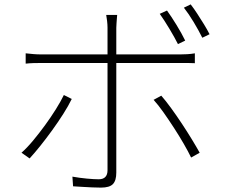

<svg xmlns="http://www.w3.org/2000/svg" viewBox="-20 -824 1040 875"><path d="M741 -776Q760 -750 784 -711Q808 -672 824 -639L791 -623Q776 -653 752 -693Q728 -733 708 -761ZM849 -804Q863 -786 879 -761.5Q895 -737 910 -712.5Q925 -688 935 -668L902 -652Q885 -686 862.5 -723.5Q840 -761 818 -789ZM514 -756Q513 -749 512.5 -738.5Q512 -728 511 -717.5Q510 -707 510 -697Q510 -674 510 -641Q510 -608 510 -577Q510 -546 510 -525Q510 -505 510 -465.5Q510 -426 510 -376Q510 -326 510 -273.5Q510 -221 510 -173Q510 -125 510 -89Q510 -53 510 -37Q510 -1 494.5 15Q479 31 440 31Q423 31 399.5 30Q376 29 353 27.5Q330 26 313 25L310 -19Q344 -13 376.5 -10Q409 -7 430 -7Q450 -7 460 -17.5Q470 -28 470 -48Q470 -65 470 -103Q470 -141 470 -190.5Q470 -240 470 -293.5Q470 -347 470 -395.5Q470 -444 470 -478.5Q470 -513 470 -525Q470 -542 470 -574Q470 -606 470 -640.5Q470 -675 470 -698Q470 -712 468 -729Q466 -746 464 -756ZM97 -581Q117 -579 132.5 -577.5Q148 -576 172 -576Q184 -576 221.5 -576Q259 -576 312.5 -576Q366 -576 427.5 -576Q489 -576 550 -576Q611 -576 664 -576Q717 -576 753 -576Q789 -576 800 -576Q815 -576 833 -577Q851 -578 868 -581V-536Q852 -537 834.5 -537Q817 -537 801 -537Q790 -537 754 -537Q718 -537 665 -537Q612 -537 551 -537Q490 -537 429 -537Q368 -537 314 -537Q260 -537 222.5 -537Q185 -537 173 -537Q150 -537 133 -536.5Q116 -536 97 -534ZM307 -373Q292 -342 268.5 -305Q245 -268 217.5 -230Q190 -192 163.5 -159Q137 -126 115 -102L78 -128Q103 -150 130.5 -183Q158 -216 185 -253Q212 -290 234.5 -326Q257 -362 271 -391ZM715 -388Q736 -364 760 -331Q784 -298 808.5 -261Q833 -224 854 -189.5Q875 -155 890 -128L851 -106Q838 -133 817.5 -168.5Q797 -204 773 -241Q749 -278 725 -312Q701 -346 680 -369Z"/></svg>

Font: Noto Sans SC ExtraLight
Style: Regular
Weight: 250
Designer: Ryoko NISHIZUKA 西塚涼子 (kana, bopomofo & ideographs); Paul D. Hunt (Latin, Greek & Cyrillic); Sandoll Communications 산돌커뮤니
Foundry: Adobe
Version: Version 2.004-H2;hotconv 1.0.118;makeotfexe 2.5.65603